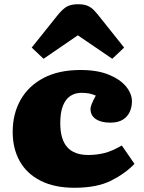

<svg xmlns="http://www.w3.org/2000/svg" viewBox="-20 -874 683 908"><path d="M332 14Q238 14 172.5 -19Q107 -52 73.5 -111.5Q40 -171 40 -250Q40 -336 77.5 -402Q115 -468 186.5 -505.5Q258 -543 361 -543Q440 -543 494 -521Q548 -499 576 -465Q604 -431 604 -394Q604 -369 594 -346Q584 -323 561.5 -308.5Q539 -294 501 -294Q458 -294 433 -311Q408 -328 408 -359Q408 -368 414 -383Q420 -398 433 -422Q417 -429 401 -432Q385 -435 365 -435Q335 -435 312.5 -420Q290 -405 277.5 -373.5Q265 -342 265 -292Q265 -215 298 -178Q331 -141 398 -141Q436 -141 473 -150Q510 -159 556 -186L616 -99Q572 -53 505 -19.5Q438 14 332 14ZM186 -596 130 -649 250 -799Q277 -833 297.5 -843.5Q318 -854 349 -854Q378 -854 395.5 -846Q413 -838 426.5 -823.5Q440 -809 457 -787L567 -649L511 -596L348 -707Z"/></svg>

Font: Literata Variable Black
Style: Regular
Weight: 900
Designer: Latin by Veronika Burian and Jose Scaglione. Greek by Irene Vlachou. Cyrillic by Vera Evstafieva.
Foundry: TypeTogether
Version: Version 3.021